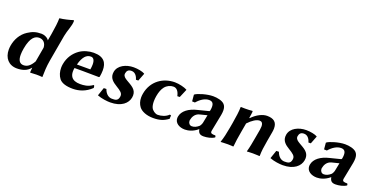

<svg xmlns="http://www.w3.org/2000/svg" viewBox="-25 -1393 4091 2099"><g transform="rotate(20 2020.5 -344.0)"><path d="M335.8 -133C300 -69 264.3 -48 223.8 -48C182.5 -48 156.7 -76.1 156.7 -145.2C156.7 -166.5 159.1 -191.6 164.3 -221C188.1 -356 237.5 -389 285.9 -389C332.9 -389 364.4 -354.5 365.8 -303ZM321.9 -54H323.9L319.3 0C319 2 321.8 3 327.8 3C341.4 1.3 377.3 0 391.8 0C404.4 0 448.2 1 460.8 3L463.3 0C463.3 -3.2 463.3 -6.6 463.3 -10.2C463.3 -54.1 466 -122.6 478.2 -192L532.5 -500C544.8 -569.7 577.9 -631.4 577.9 -690.3C577.9 -695.7 574 -698 568.4 -698C541.6 -688 460.6 -668 419.6 -665L417.1 -662C417.2 -619.3 409.3 -550 395.9 -474L381.8 -394C367.6 -421 324.2 -439 295.7 -439C228.7 -439 190.3 -425.8 138.5 -392.5C68.6 -347.5 31.8 -274.9 19.1 -203C16.2 -186.1 14.7 -169.8 14.7 -154.3C14.7 -56.9 71.8 10 167.6 10C230.6 10 286.7 -7.5 321.9 -54Z M771.1 -255C783.3 -304 801.6 -338.8 820 -359C835.7 -376.3 857.5 -389 885.8 -389C916.3 -389 932.9 -363 932.9 -313.4C932.9 -296.6 931 -277.1 927.1 -255ZM1020 -107C966.9 -69.5 917.8 -66 875.8 -66C827.2 -66 793.1 -79.1 773.9 -105C761.6 -121.6 755.4 -143.4 755.4 -170.4C755.4 -182.6 756.7 -195.8 759.2 -210H858.7C958.7 -210 1043.9 -208 1043.9 -208L1050.9 -214C1055.8 -241.5 1058.7 -267.8 1058.7 -292.1C1058.7 -378.2 1021.7 -439 901.6 -439C846.6 -439 783.7 -421.7 738.3 -389C682.7 -349 639.1 -288.9 624.5 -206C622 -191.6 620.7 -177.1 620.7 -162.7C620.7 -117.9 633.1 -74.5 658.6 -42C686.5 -6.5 742.4 10 817.4 10C889.4 10 965 -13 1030.6 -76C1031.1 -78.8 1031.3 -81.8 1031.3 -84.8C1031.3 -95.9 1027.9 -107 1020 -107Z M1135.1 -113 1102.2 -17C1152.6 3 1217.4 10 1253.4 10C1383.4 10 1449.5 -53 1461.7 -122C1463.3 -131.2 1464.1 -139.8 1464.1 -147.8C1464.1 -217.9 1404.9 -243.9 1347.2 -278C1320.6 -293.8 1298.2 -309.6 1298.2 -336C1298.2 -338.9 1298.5 -341.9 1299 -345C1304 -373 1317.7 -394 1356.7 -394C1405.7 -394 1426.4 -347 1434.4 -319L1461.6 -320L1496.5 -410L1495 -413C1470.6 -428 1414.6 -439 1366.6 -439C1276.6 -439 1189.8 -395 1176.3 -318C1174.8 -309.8 1174.1 -302 1174.1 -294.6C1174.1 -239.6 1212.8 -208.5 1258.1 -181C1315.5 -146.2 1337.2 -128 1337.2 -97.5C1337.2 -93 1336.7 -88.2 1335.8 -83C1327.5 -36 1296.2 -34 1258.2 -34C1223.1 -34 1185.1 -56 1165.3 -114Z M1845.8 -389C1884.3 -389 1908.7 -360 1921 -305L1949.1 -306L1990.2 -403L1988.8 -406C1960.6 -422 1895.6 -439 1845.6 -439C1711.6 -439 1585.5 -359 1557.8 -202C1555 -186.3 1553.7 -171.4 1553.7 -157.3C1553.7 -115.7 1565.4 -81.5 1585.7 -54C1614.5 -15 1677.2 10 1752.4 10C1828.8 10 1875.2 -6 1926.9 -44C1926.7 -47.6 1926.6 -51.7 1926.6 -56.4C1926.6 -64 1927.1 -73 1928.8 -83L1913.7 -88C1879.7 -54 1828.2 -40 1788.2 -40C1759.2 -40 1723.6 -65 1710.8 -94C1702.9 -111.6 1698.6 -136.1 1698.6 -165.4C1698.6 -184.4 1700.4 -205.5 1704.4 -228C1712.8 -275.6 1727 -313.8 1748.7 -341C1773.5 -372.2 1810.6 -389 1845.8 -389Z M2302.3 -222 2283.9 -129C2281.6 -116 2269.3 -91.1 2261 -84C2233.9 -61 2209 -50 2181 -50C2154.4 -50 2138.2 -73.6 2138.2 -97.8C2138.2 -100.8 2138.5 -103.9 2139 -107C2145.4 -143.1 2166.1 -187.8 2218.6 -201ZM2403.3 -80C2408.4 -109 2440.1 -266 2442 -277C2445.4 -296.2 2447.1 -313.1 2447.1 -327.9C2447.1 -359.6 2439.4 -382.2 2423.5 -399.1C2396.9 -427.5 2338.7 -439 2290.6 -439C2218.6 -439 2116.9 -407 2089.2 -386L2085.5 -382L2092.3 -307L2125.1 -306C2168 -356 2217.1 -385 2262.1 -385C2297 -385 2317.2 -369.3 2317.2 -324.1C2317.2 -312.5 2315.9 -298.8 2313.1 -283C2311.8 -276 2308.1 -272 2305 -271L2182.5 -240C2082.4 -217 2015.4 -166 2003.5 -98C2002.4 -92 2001.9 -86.2 2001.9 -80.6C2001.9 -22.5 2057.5 10 2121.4 10C2160.5 10 2215.7 -3 2268.6 -48H2270.6C2277.4 -7 2296.4 10 2339.4 10C2378.5 10 2430.2 0 2464.2 -23C2464.5 -31.7 2463.1 -39 2457.9 -44C2422.4 -44 2402.3 -46.4 2402.3 -70C2402.3 -73 2402.6 -76.3 2403.3 -80Z M3011.3 -180 3030.9 -291C3033.8 -307.5 3035.2 -322.4 3035.2 -335.9C3035.2 -408.4 2993.9 -439 2918 -439C2867 -439 2801.5 -408 2745.1 -349L2741.4 -352C2745.4 -374.8 2751.5 -416.5 2751.5 -425C2751.5 -431.9 2750.6 -435 2744.3 -435C2725.6 -432.1 2693.3 -431 2663.2 -431C2645.1 -431 2627.8 -431.4 2614.7 -432L2612.2 -429C2612.4 -386.3 2602.2 -309.7 2589 -235L2579.3 -180C2566.1 -105 2554.5 -53.5 2536.6 0L2538 3C2538 3 2585.6 0 2620.6 0C2654.9 0 2682 3 2682 3L2685.6 0C2690.6 -57 2697.9 -104 2711.3 -180L2729.3 -282C2776.1 -332 2823.4 -362 2859.4 -362C2880.9 -362 2898.8 -349.4 2898.8 -307.5C2898.8 -296.7 2897.6 -284 2895 -269L2879.3 -180C2866.1 -105 2856.9 -53 2841.6 0L2843 3C2843 3 2875.6 0 2910.6 0C2944.6 0 2988 3 2988 3L2990.6 0C2991.6 -57 2997.9 -104 3011.3 -180Z M3142.1 -113 3109.2 -17C3159.6 3 3224.4 10 3260.4 10C3390.4 10 3456.5 -53 3468.7 -122C3470.3 -131.2 3471.1 -139.8 3471.1 -147.8C3471.1 -217.9 3411.9 -243.9 3354.2 -278C3327.6 -293.8 3305.2 -309.6 3305.2 -336C3305.2 -338.9 3305.5 -341.9 3306 -345C3311 -373 3324.7 -394 3363.7 -394C3412.7 -394 3433.4 -347 3441.4 -319L3468.6 -320L3503.5 -410L3502 -413C3477.6 -428 3421.6 -439 3373.6 -439C3283.6 -439 3196.8 -395 3183.3 -318C3181.8 -309.8 3181.1 -302 3181.1 -294.6C3181.1 -239.6 3219.8 -208.5 3265.1 -181C3322.5 -146.2 3344.2 -128 3344.2 -97.5C3344.2 -93 3343.7 -88.2 3342.8 -83C3334.5 -36 3303.2 -34 3265.2 -34C3230.1 -34 3192.1 -56 3172.3 -114Z M3837.3 -222 3818.9 -129C3816.6 -116 3804.3 -91.1 3796 -84C3768.9 -61 3744 -50 3716 -50C3689.4 -50 3673.2 -73.6 3673.2 -97.8C3673.2 -100.8 3673.5 -103.9 3674 -107C3680.4 -143.1 3701.1 -187.8 3753.6 -201ZM3938.3 -80C3943.4 -109 3975.1 -266 3977 -277C3980.4 -296.2 3982.1 -313.1 3982.1 -327.9C3982.1 -359.6 3974.4 -382.2 3958.5 -399.1C3931.9 -427.5 3873.7 -439 3825.6 -439C3753.6 -439 3651.9 -407 3624.2 -386L3620.5 -382L3627.3 -307L3660.1 -306C3703 -356 3752.1 -385 3797.1 -385C3832 -385 3852.2 -369.3 3852.2 -324.1C3852.2 -312.5 3850.9 -298.8 3848.1 -283C3846.8 -276 3843.1 -272 3840 -271L3717.5 -240C3617.4 -217 3550.4 -166 3538.5 -98C3537.4 -92 3536.9 -86.2 3536.9 -80.6C3536.9 -22.5 3592.5 10 3656.4 10C3695.5 10 3750.7 -3 3803.6 -48H3805.6C3812.4 -7 3831.4 10 3874.4 10C3913.5 10 3965.2 0 3999.2 -23C3999.5 -31.7 3998.1 -39 3992.9 -44C3957.4 -44 3937.3 -46.4 3937.3 -70C3937.3 -73 3937.6 -76.3 3938.3 -80Z"/></g></svg>

Font: Linux Biolinum O 
Style: Bold Italic
Weight: 700
Designer: Philipp H. Poll
Foundry: Philipp H. Poll
Version: Version 1.3.2